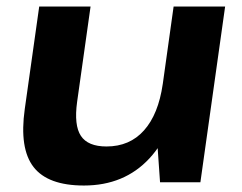

<svg xmlns="http://www.w3.org/2000/svg" viewBox="-20 -560 744 590"><path d="M217 -247.2Q207 -175 228.6 -142.5Q250.1 -109.9 307.2 -109.9Q378.6 -109.9 422.6 -159.4Q466.7 -208.8 480.1 -301.7L548.4 -382.7L538.4 -312.6Q516.4 -156.5 439.1 -73.2Q361.8 10.1 237.9 10.1Q127.2 10.1 83.1 -46.8Q39 -103.7 56.1 -225L100.5 -540H258.3ZM595.8 0H471.8L460.5 -161.4L513.5 -540H671.8Z"/></svg>

Font: Pathway Extreme 8pt Thin
Style: Italic
Weight: 100
Italic angle: -8°
Designer: Eduardo Rodriguez Tunni
Foundry: Eduardo Rodriguez Tunni
Version: Version 1.000